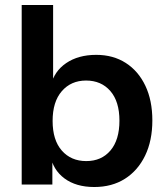

<svg xmlns="http://www.w3.org/2000/svg" viewBox="-20 -740 661 770"><path d="M358 10Q285 10 238.5 -24.5Q192 -59 181 -120L190 -121V0H67V-720H193V-395L184 -397Q197 -454 245.5 -487Q294 -520 366 -520Q434 -520 484.5 -487.5Q535 -455 563 -396Q591 -337 591 -257Q591 -176 562 -116Q533 -56 481 -23Q429 10 358 10ZM326 -94Q387 -94 423 -136.5Q459 -179 459 -256Q459 -333 422.5 -375Q386 -417 325 -417Q265 -417 228 -374.5Q191 -332 191 -255Q191 -178 228 -136Q265 -94 326 -94Z"/></svg>

Font: Instrument Sans SemiBold
Style: Regular
Weight: 600
Designer: Rodrigo Fuenzalida
Foundry: fragTYPE
Version: Version 1.000;gftools[0.9.28]